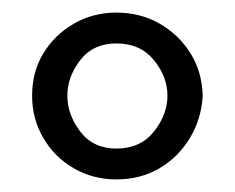

<svg xmlns="http://www.w3.org/2000/svg" viewBox="-20 -689 373 305"><path d="M165 -404Q128 -404 97.5 -421.5Q67 -439 49 -469.5Q31 -500 31 -537Q31 -575 49 -604.5Q67 -634 97.5 -651.5Q128 -669 165 -669Q203 -669 233.5 -651.5Q264 -634 282.5 -604.5Q301 -575 302 -537Q300 -500 281.5 -469.5Q263 -439 233 -421.5Q203 -404 165 -404ZM165 -453Q203 -453 224.5 -480Q246 -507 246 -537Q246 -567 224.5 -593.5Q203 -620 165 -620Q128 -620 107.5 -593.5Q87 -567 87 -537Q87 -507 107.5 -480Q128 -453 165 -453Z"/></svg>

Font: Frank Ruhl Libre Black
Style: Regular
Weight: 900
Designer: Yanek Iontef
Foundry: Fontef
Version: Version 6.004